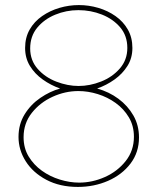

<svg xmlns="http://www.w3.org/2000/svg" viewBox="-20 -730 621 757"><path d="M528 -188Q528 -129 494.5 -85Q461 -41 406 -17Q351 7 287 7Q216 7 163 -21Q110 -49 81.5 -94Q53 -139 53 -190Q53 -240 77 -279Q101 -318 139 -344Q177 -370 217 -381Q180 -394 148.5 -416.5Q117 -439 98 -470Q79 -501 79 -541Q79 -582 97 -613.5Q115 -645 146 -666.5Q177 -688 214.5 -699Q252 -710 291 -710Q330 -710 367.5 -699Q405 -688 435.5 -666.5Q466 -645 484 -613.5Q502 -582 502 -541Q502 -501 482.5 -470Q463 -439 431.5 -416.5Q400 -394 363 -381Q410 -368 447 -340.5Q484 -313 506 -274.5Q528 -236 528 -188ZM508 -191Q508 -234 488 -267.5Q468 -301 436 -324Q404 -347 365.5 -359Q327 -371 289 -371Q237 -371 187.5 -348.5Q138 -326 105.5 -285Q73 -244 73 -189Q73 -146 93 -113Q113 -80 145 -57Q177 -34 216 -22Q255 -10 292 -10Q344 -10 393.5 -32Q443 -54 475.5 -95Q508 -136 508 -191ZM99 -539Q99 -492 128.5 -458.5Q158 -425 202.5 -408Q247 -391 290 -391Q334 -391 378.5 -408.5Q423 -426 452.5 -460Q482 -494 482 -541Q482 -589 454 -622Q426 -655 382 -672.5Q338 -690 289 -690Q241 -690 197.5 -672Q154 -654 126.5 -620.5Q99 -587 99 -539Z"/></svg>

Font: Raleway Thin Thin
Style: Regular
Weight: 250
Version: Version 4.026